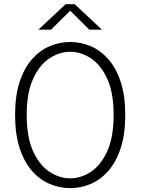

<svg xmlns="http://www.w3.org/2000/svg" viewBox="-20 -912 690 942"><path d="M324.5 11Q272.5 11 224 -9.5Q175.5 -30 137.2 -73.2Q99 -116.5 76.5 -184.8Q54 -253 54 -348Q54 -443 76.5 -510.8Q99 -578.5 137.2 -621.8Q175.5 -665 224 -685.5Q272.5 -706 324.5 -706Q376.5 -706 424.8 -685.5Q473 -665 511.2 -621.8Q549.5 -578.5 572 -510.8Q594.5 -443 594.5 -348Q594.5 -253 572 -184.8Q549.5 -116.5 511.2 -73.2Q473 -30 424.8 -9.5Q376.5 11 324.5 11ZM324.5 -37Q377 -37 425.8 -69Q474.5 -101 506 -169.8Q537.5 -238.5 537.5 -348Q537.5 -457 506 -525.5Q474.5 -594 425.8 -626Q377 -658 324.5 -658Q272 -658 223 -626Q174 -594 142.5 -525.5Q111 -457 111 -348Q111 -238.5 142.5 -169.8Q174 -101 223 -69Q272 -37 324.5 -37ZM168.5 -766.5 302 -891.5H346.5L480 -766.5H418L324.5 -859.5L230.5 -766.5Z"/></svg>

Font: Trispace ExtraLight
Style: Regular
Weight: 200
Designer: Tyler Finck
Foundry: Etcetera Type Company
Version: Version 1.210; ttfautohint (v1.8.3)